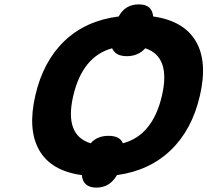

<svg xmlns="http://www.w3.org/2000/svg" viewBox="-20 -794 945 875"><path d="M678 -719Q818 -699 872.5 -606Q927 -513 891 -358Q855 -202 757.5 -109Q660 -16 513 4Q480 61 420 61Q358 61 353 4Q213 -15 159 -109Q105 -203 141 -359Q177 -515 274 -607.5Q371 -700 521 -719Q550 -774 613 -774Q673 -774 678 -719ZM393 -141Q423 -175 474 -175Q527 -175 540 -141Q676 -177 718 -358Q759 -536 642 -574Q610 -538 558 -538Q506 -538 491 -574Q356 -537 314 -358Q272 -178 393 -141Z"/></svg>

Font: Passageway
Style: BdIt
Weight: 700
Foundry: Ascender Corporation
Version: Version 1.11